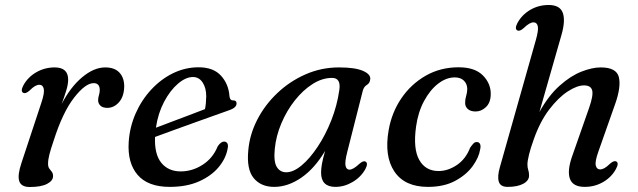

<svg xmlns="http://www.w3.org/2000/svg" viewBox="-20 -738 2556 769"><path d="M73.5 -366Q61 -372 73.5 -396Q91.5 -429 125.2 -448.5Q159 -468 199 -468Q253 -468 253 -419Q253 -400 245 -374.2Q237 -348.5 227 -321.5Q263 -390.5 309.8 -429.2Q356.5 -468 401.5 -468Q439.5 -468 458.8 -446.8Q478 -425.5 477.5 -390.5Q476.5 -351 456.5 -328.5Q436.5 -306 410 -306Q391 -306 382 -315Q373 -324 373 -336Q373 -346.5 376.2 -356.5Q379.5 -366.5 379.5 -377.5Q379.5 -405 355 -405Q322 -405 276.5 -346.5Q231 -288 195 -175Q183 -140 177.8 -119.2Q172.5 -98.5 172.5 -82Q172.5 -69.5 177.5 -62.8Q182.5 -56 187.5 -49.8Q192.5 -43.5 192.5 -32.5Q192.5 -14 168.5 -1.5Q144.5 11 99.5 11Q64.5 11 57 -12.8Q49.5 -36.5 66 -85.5L146 -327.5Q159 -366.5 155.2 -382.5Q151.5 -398.5 138 -398.5Q129.5 -398.5 120.2 -393.2Q111 -388 98 -375Q82.5 -361.5 73.5 -366Z M891.5 -141.5Q884.5 -103 855.5 -68.2Q826.5 -33.5 777.2 -11.5Q728 10.5 660 10.5Q572.5 10.5 531.2 -37.5Q490 -85.5 495.5 -169.5Q499.5 -229.5 523.2 -283.5Q547 -337.5 585.8 -379.2Q624.5 -421 673.2 -444.8Q722 -468.5 775.5 -468.5Q834.5 -468.5 865 -435Q895.5 -401.5 899 -353.5Q900.5 -336 913 -336Q927.5 -336.5 927.5 -323.5Q927.5 -316 920.8 -309Q914 -302 895 -295.5Q872.5 -287.5 835.2 -274.2Q798 -261 755 -245.5Q712 -230 671.2 -215.2Q630.5 -200.5 601 -189.5Q598 -120.5 626 -86Q654 -51.5 704 -51.5Q750 -51.5 791.2 -77.8Q832.5 -104 852 -152Q865 -171 877.5 -171Q886 -171 890.5 -164Q895 -157 891.5 -141.5ZM753 -429.5Q724 -429.5 692.8 -402.8Q661.5 -376 637.2 -330.2Q613 -284.5 604.5 -226.5Q632.5 -237 668 -250.5Q703.5 -264 738.8 -277.2Q774 -290.5 801 -301Q805.5 -322 806 -352.5Q806 -386 791.5 -407.8Q777 -429.5 753 -429.5Z M1371 -130Q1360.5 -89.5 1364 -74Q1367.5 -58.5 1379.5 -58.5Q1394.5 -58.5 1419 -81.5Q1434.5 -95.5 1443.5 -91Q1456 -85 1443.5 -61Q1425.5 -28.5 1392.2 -9Q1359 10.5 1323.5 10.5Q1266 10.5 1266 -46.5Q1266 -61.5 1269.2 -80.5Q1272.5 -99.5 1282 -133.5Q1240.5 -63.5 1187 -26.5Q1133.5 10.5 1078 10.5Q1025 10.5 996 -24.8Q967 -60 974.5 -136.5Q980 -199.5 1010.5 -258.8Q1041 -318 1090.8 -365.2Q1140.5 -412.5 1203.8 -440.2Q1267 -468 1337.5 -468Q1401.5 -468 1433 -454.5Q1464.5 -441 1463 -421.5Q1461.5 -405 1449.5 -398Q1437.5 -391 1433 -374.5ZM1080.5 -141.5Q1075.5 -90 1088.8 -69Q1102 -48 1126.5 -48Q1155 -48 1188 -75.5Q1221 -103 1252.2 -150Q1283.5 -197 1306.8 -255.8Q1330 -314.5 1339 -377Q1346.5 -426 1310 -426Q1270.5 -426 1232 -401.5Q1193.5 -377 1161 -336Q1128.5 -295 1107 -244.2Q1085.5 -193.5 1080.5 -141.5Z M1801.5 -428Q1767.5 -428 1735 -403Q1702.5 -378 1678.5 -333.5Q1654.5 -289 1646.5 -231.5Q1634 -142.5 1659 -97.8Q1684 -53 1736.5 -53Q1774 -53 1809.8 -77Q1845.5 -101 1863 -146.5Q1871 -158 1876.8 -163.8Q1882.5 -169.5 1890.5 -169Q1898.5 -169 1902.5 -161.5Q1906.5 -154 1903 -139Q1898 -107 1872.8 -72.2Q1847.5 -37.5 1802.8 -13.5Q1758 10.5 1694 10.5Q1601 10.5 1559.8 -50.8Q1518.5 -112 1536.5 -216Q1548.5 -286.5 1587.2 -343.8Q1626 -401 1685 -434.8Q1744 -468.5 1817 -468.5Q1882.5 -468.5 1914.8 -435.2Q1947 -402 1945.5 -358.5Q1944.5 -326 1926 -308.8Q1907.5 -291.5 1885 -291.5Q1864.5 -291.5 1853.5 -301.5Q1842.5 -311.5 1843 -327Q1843 -340.5 1847 -353.5Q1851 -366.5 1851.5 -381Q1851.5 -401.5 1838.2 -414.8Q1825 -428 1801.5 -428Z M2447.5 -62Q2430 -29 2396.2 -9.2Q2362.5 10.5 2322 10.5Q2275 10.5 2263 -21Q2251 -52.5 2271 -110.5L2339.5 -306Q2357 -356 2351.8 -376Q2346.5 -396 2319 -396Q2291.5 -396 2254 -371.8Q2216.5 -347.5 2179.8 -299.5Q2143 -251.5 2117.5 -179Q2105 -144.5 2098.8 -118.8Q2092.5 -93 2092.5 -79.5Q2092.5 -66.5 2095.8 -57.2Q2099 -48 2099 -35Q2099 -14.5 2075.8 -2Q2052.5 10.5 2013.5 10.5Q1984 10.5 1977.8 -10.5Q1971.5 -31.5 1982 -68L2126 -577Q2137.5 -617 2134 -632.8Q2130.5 -648.5 2117 -648.5Q2109 -648.5 2099.8 -643.2Q2090.5 -638 2077 -625Q2061.5 -611.5 2052.5 -616Q2040 -622 2052.5 -646Q2070.5 -679 2103.8 -698.5Q2137 -718 2177.5 -718Q2222.5 -718 2234 -686.8Q2245.5 -655.5 2228.5 -597L2140.5 -289.5Q2177.5 -356 2221.8 -395.2Q2266 -434.5 2309 -451.2Q2352 -468 2386 -468Q2449.5 -468 2458.8 -428.5Q2468 -389 2443.5 -320.5L2376.5 -130.5Q2362.5 -91 2366.2 -75.2Q2370 -59.5 2383.5 -59.5Q2391.5 -59.5 2400.8 -64.5Q2410 -69.5 2423.5 -82.5Q2439 -96 2448 -91.5Q2460 -85.5 2447.5 -62Z"/></svg>

Font: Fraunces 9pt
Style: Italic
Weight: 400
Italic angle: -16°
Version: Version 1.000;[b76b70a41]